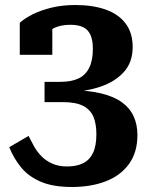

<svg xmlns="http://www.w3.org/2000/svg" viewBox="-20 -673 600 767"><path d="M263 -313 304 -291V-326L250 -304Q322 -307 380.5 -326.5Q439 -346 474.5 -385Q510 -424 510 -485Q510 -542 481.5 -579.5Q453 -617 401.5 -635Q350 -653 281 -653Q229 -653 186 -642.5Q143 -632 111 -616Q79 -600 59 -582V-454H189V-576Q178 -575 170.5 -569.5Q163 -564 159 -557.5Q155 -551 153.5 -543.5Q152 -536 154 -530Q167 -546 194 -560Q221 -574 262 -574Q291 -574 311 -565Q331 -556 341 -534.5Q351 -513 351 -478Q351 -432 336.5 -402.5Q322 -373 293.5 -359.5Q265 -346 220 -346H158V-265H232Q284 -265 313 -249.5Q342 -234 353.5 -206Q365 -178 365 -137Q365 -90 351.5 -62Q338 -34 312 -21Q286 -8 248 -8Q214 -8 188.5 -19.5Q163 -31 145.5 -49Q128 -67 116 -88.5Q104 -110 94 -130L17 -85Q35 -40 64.5 -4Q94 32 143 53Q192 74 267 74Q343 74 402 51.5Q461 29 495 -17.5Q529 -64 529 -134Q529 -175 514 -208Q499 -241 467.5 -264Q436 -287 385.5 -299.5Q335 -312 263 -313Z"/></svg>

Font: Roboto Serif
Style: Bold
Weight: 700
Designer: Greg Gazdowicz
Foundry: Commercial Type
Version: Version 1.008